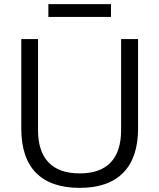

<svg xmlns="http://www.w3.org/2000/svg" viewBox="-20 -901 771 929"><path d="M83 -279V-712H164V-272Q164 -168 215 -115Q266 -62 366 -62Q465 -62 515.5 -115Q566 -168 566 -272V-712H648V-279Q648 -138 576 -65Q504 8 366 8Q226 8 154.5 -64.5Q83 -137 83 -279ZM214 -819V-881H517V-819Z"/></svg>

Font: Muli
Style: Regular
Weight: 400
Designer: Vernon Adams
Foundry: Vernon Adams
Version: Version 2.000